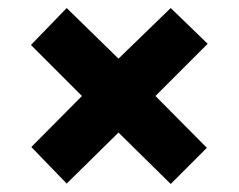

<svg xmlns="http://www.w3.org/2000/svg" viewBox="-20 -592 594 478"><path d="M405 -572 497 -483 367 -353 495 -224 405 -134 275 -262 146 -135 58 -226 184 -353 57 -480 146 -572 275 -446Z"/></svg>

Font: Noto Sans Lao Looped SemiCondensed Black
Style: Regular
Weight: 900
Width: 4
Designer: Mark Frömberg, Ben Mitchell
Foundry: The Fontpad Ltd
Version: Version 1.002; ttfautohint (v1.8.4.7-5d5b)